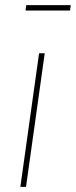

<svg xmlns="http://www.w3.org/2000/svg" viewBox="-20 -726 295 746"><path d="M252 -685.1H79.1L82 -706.1H254.9ZM153.8 -519 81.1 0H59.1L131.8 -519Z"/></svg>

Font: Fira Sans Compressed Thin
Style: Italic
Weight: 100
Width: 3
Italic angle: -8°
Designer: Carrois Corporate & Edenspiekermann AG
Foundry: Carrois Corporate GbR & Edenspiekermann AG
Version: Version 4.203;PS 004.203;hotconv 1.0.88;makeotf.lib2.5.64775